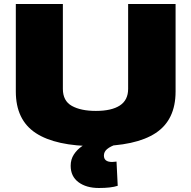

<svg xmlns="http://www.w3.org/2000/svg" viewBox="-20 -720 955 959"><path d="M59 -263V-700H294V-276Q294 -216 339 -191Q384 -166 459 -166Q537 -166 578.5 -193Q620 -220 620 -276V-700H857V-263Q857 -121 757.5 -55.5Q658 10 457 10Q258 10 158.5 -55.5Q59 -121 59 -263ZM474 219Q411 219 372 190Q333 161 333 108Q333 76 349 51.5Q365 27 390 10Q415 -7 442 -15L566 -1Q531 11 515 24.5Q499 38 499 57Q499 89 540 89Q547 89 552.5 88Q558 87 562 87L568 208Q535 219 474 219Z"/></svg>

Font: Georama Extended ExtraBold
Style: Regular
Weight: 800
Width: 7
Designer: Jean-Baptiste Levee
Foundry: Production Type
Version: Version 1.000